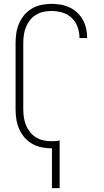

<svg xmlns="http://www.w3.org/2000/svg" viewBox="-20 -763 540 998"><path d="M250 215V8H247Q221 8 195 2.5Q169 -3 146.5 -16Q124 -29 107 -49Q90 -69 79.5 -93Q69 -117 65 -143Q61 -169 61 -195V-540Q61 -566 65 -592Q69 -618 79.5 -642Q90 -666 107 -686Q124 -706 146.5 -719Q169 -732 195 -737.5Q221 -743 247 -743Q271 -743 295 -739Q319 -735 340.5 -725Q362 -715 380 -698.5Q398 -682 410 -661Q422 -640 427.5 -616Q433 -592 433 -568V-565H393V-568Q393 -596 383 -623.5Q373 -651 352 -670.5Q331 -690 303.5 -698Q276 -706 247 -706Q226 -706 205.5 -701.5Q185 -697 167 -686Q149 -675 136 -658.5Q123 -642 115 -622.5Q107 -603 104 -582Q101 -561 101 -540V-195Q101 -174 104 -153Q107 -132 115 -112.5Q123 -93 136 -76.5Q149 -60 167 -49Q185 -38 205.5 -33.5Q226 -29 247 -29Q258 -29 268.5 -29.5Q279 -30 290 -33V215Z"/></svg>

Font: Iosevka Extralight
Style: Regular
Weight: 200
Monospace: yes
Designer: Belleve Invis
Foundry: Belleve Invis
Version: Version 32.0.1; ttfautohint (v1.8.4)